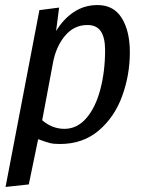

<svg xmlns="http://www.w3.org/2000/svg" viewBox="-20 -550 569 760"><path d="M366 -530Q430 -530 462 -478.5Q494 -427 494 -343Q494 -253 463.5 -169.5Q433 -86 370.5 -33Q308 20 217 20Q193 20 178.5 16.5Q164 13 131 1L94 180L2 190L136 -510L214 -520L202 -427Q231 -475 272.5 -502.5Q314 -530 366 -530ZM235 -40Q285 -40 321.5 -82Q358 -124 377 -195.5Q396 -267 396 -352Q396 -400 379.5 -425.5Q363 -451 326 -451Q273 -451 237.5 -408.5Q202 -366 190 -303L147 -74Q187 -40 235 -40Z"/></svg>

Font: Sansita Light Italic
Style: Regular
Weight: 300
Italic angle: -11°
Designer: Pablo Cosgaya
Foundry: Omnibus-Type
Version: Version 1.006